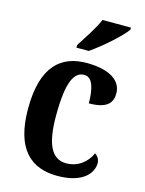

<svg xmlns="http://www.w3.org/2000/svg" viewBox="-117 -837 695 918"><g transform="rotate(15 230.5 -378.0)"><path d="M188 -619V-606H249C306 -645 392 -721 415 -756V-766H274C256 -721 215 -662 188 -619ZM258 10C385 10 429 -50 429 -98C429 -117 419 -132 405 -141C385 -95 342 -59 283 -59C209 -59 178 -130 178 -266C178 -439 210 -490 259 -490C301 -490 314 -432 314 -364C408 -364 429 -400 429 -444C429 -503 375 -548 255 -548C134 -548 40 -481 40 -265C40 -63 128 10 258 10Z"/></g></svg>

Font: Noto Serif Tamil Condensed
Style: Bold Italic
Weight: 700
Width: 3
Italic angle: -12°
Designer: Indian Type Foundry, Tom Grace, and the Monotype Design Team
Foundry: Monotype Imaging Inc.
Version: Version 2.003